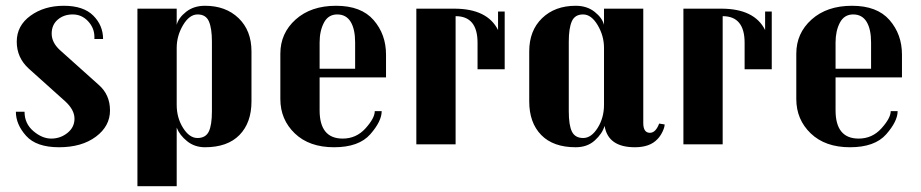

<svg xmlns="http://www.w3.org/2000/svg" viewBox="-20 -500 3189 665"><path d="M322 -206Q361 -172 361 -117.5Q361 -63 312 -26.5Q263 10 184.5 10Q106 10 70.5 -29.5Q35 -69 35 -113H65Q65 -72 95.5 -46Q126 -20 157.5 -20Q189 -20 213.5 -39.5Q238 -59 238 -89Q238 -119 207 -148L80 -262Q38 -300 38 -355.5Q38 -411 85.5 -445.5Q133 -480 201 -480Q269 -480 303 -446Q337 -412 337 -365H307V-372Q307 -403 285 -426.5Q263 -450 232 -450Q201 -450 180 -432Q159 -414 159 -383.5Q159 -353 187 -327Z M592 145H456V-470H592V-414Q598 -438 624.5 -459Q651 -480 690 -480Q762 -480 806.5 -437Q851 -394 851 -322V-149Q851 -75 809.5 -32.5Q768 10 690 10Q654 10 628 -11Q602 -32 592 -58ZM592 -334V-137Q592 -92 614 -57Q636 -22 664 -22Q692 -22 703 -44Q714 -66 714 -115V-356Q714 -402 703.5 -426Q693 -450 664.5 -450Q636 -450 614 -413Q592 -376 592 -334Z M1317 -232H1087V-118Q1087 -20 1167 -20Q1214 -20 1246 -55.5Q1278 -91 1278 -115H1302Q1302 -80 1262.5 -35Q1223 10 1137 10Q1051 10 1001 -38Q951 -86 951 -157V-314Q951 -385 1004 -432.5Q1057 -480 1144 -480Q1231 -480 1274 -430.5Q1317 -381 1317 -311ZM1210 -262V-353Q1210 -399 1194.5 -424.5Q1179 -450 1148 -450Q1117 -450 1102 -421.5Q1087 -393 1087 -353V-262Z M1728 -260H1634V-352Q1634 -444 1558 -444V0H1422V-470H1553Q1668 -470 1705 -396V-460H1728Z M2231 -40Q2251 -40 2263 -72L2282 -69Q2282 -59 2274.5 -43.5Q2267 -28 2257 -18Q2231 10 2179 10Q2086 10 2074 -64Q2066 -37 2040 -13.5Q2014 10 1974 10Q1896 10 1854.5 -32.5Q1813 -75 1813 -149V-322Q1813 -394 1857.5 -437Q1902 -480 1974 -480Q2013 -480 2039.5 -459Q2066 -438 2072 -414V-470H2208V-74Q2208 -40 2231 -40ZM2072 -334Q2072 -376 2050 -413Q2028 -450 1999.5 -450Q1971 -450 1960.5 -426Q1950 -402 1950 -356V-115Q1950 -66 1961 -44Q1972 -22 2000 -22Q2028 -22 2050 -57Q2072 -92 2072 -137Z M2653 -260H2559V-352Q2559 -444 2483 -444V0H2347V-470H2478Q2593 -470 2630 -396V-460H2653Z M3104 -232H2874V-118Q2874 -20 2954 -20Q3001 -20 3033 -55.5Q3065 -91 3065 -115H3089Q3089 -80 3049.5 -35Q3010 10 2924 10Q2838 10 2788 -38Q2738 -86 2738 -157V-314Q2738 -385 2791 -432.5Q2844 -480 2931 -480Q3018 -480 3061 -430.5Q3104 -381 3104 -311ZM2997 -262V-353Q2997 -399 2981.5 -424.5Q2966 -450 2935 -450Q2904 -450 2889 -421.5Q2874 -393 2874 -353V-262Z"/></svg>

Font: Trochut
Style: Bold
Weight: 700
Designer: Andreu Balius
Foundry: Andreu Balius
Version: Version 1.001